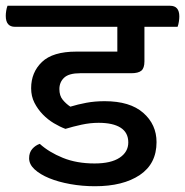

<svg xmlns="http://www.w3.org/2000/svg" viewBox="-51 -632 642 666"><path d="M193 -262Q219 -270 248.5 -275.5Q278 -281 312 -281Q400 -281 446 -240.5Q492 -200 492 -139Q492 -64 434 -25Q376 14 278 14Q234 14 192.5 6.5Q151 -1 119.5 -14Q88 -27 69 -44.5Q50 -62 50 -83Q50 -103 61 -115.5Q72 -128 87 -133Q119 -104 167 -84.5Q215 -65 277 -65Q334 -65 364 -85Q394 -105 394 -138Q394 -172 367.5 -189Q341 -206 291 -206Q262 -206 232 -199.5Q202 -193 176 -185Q157 -192 136 -204.5Q115 -217 97.5 -235Q80 -253 68.5 -275.5Q57 -298 57 -326Q57 -381 94.5 -417Q132 -453 214 -453H356V-539H1Q-31 -539 -31 -577Q-31 -585 -29.5 -594.5Q-28 -604 -25 -612H539Q571 -612 571 -575Q571 -567 569.5 -557Q568 -547 565 -539H450V-419Q450 -396 439.5 -387Q429 -378 404 -378H227Q188 -378 171.5 -362.5Q155 -347 155 -323Q155 -300 166.5 -286Q178 -272 193 -262Z"/></svg>

Font: Baloo 2 Medium
Style: Regular
Weight: 500
Designer: Sarang Kulkarni and Ek Type
Foundry: Ek Type
Version: Version 1.640;hotconv 1.0.111;makeotfexe 2.5.65597; ttfautoh